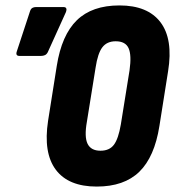

<svg xmlns="http://www.w3.org/2000/svg" viewBox="-20 -681 644 707"><path d="M336 6Q232 6 185.5 -56Q139 -118 157 -236L189 -438Q207 -552 263 -606.5Q319 -661 420 -661Q524 -661 571 -599Q618 -537 599 -419L567 -217Q549 -103 493 -48.5Q437 6 336 6ZM350 -126Q383 -126 399.5 -148Q416 -170 425 -223L457 -422Q465 -478 453.5 -503.5Q442 -529 406 -529Q374 -529 357 -507Q340 -485 332 -432L300 -233Q290 -177 302.5 -151.5Q315 -126 350 -126ZM52 -475Q36 -475 42 -492L91 -641Q94 -649 99.5 -652Q105 -655 112 -655H214Q222 -655 224 -650Q226 -645 223 -637L156 -489Q152 -481 145.5 -478Q139 -475 130 -475Z"/></svg>

Font: Sofia Sans Extra Condensed Black
Style: Italic
Weight: 900
Italic angle: -9°
Version: Version 4.100